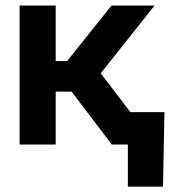

<svg xmlns="http://www.w3.org/2000/svg" viewBox="-20 -536 630 712"><path d="M52.7 0V-515.6H186.5V-309.6H229L393.6 -515.6H553.2L353.5 -264.2L555.2 0H394.5L245.6 -196.3H186.5V0ZM454.1 156.2V0H413.1V-120.1H589.8L584.5 156.2Z"/></svg>

Font: Inter Cardless Display
Style: Bold
Weight: 700
Designer: Rasmus Andersson
Foundry: rsms
Version: Version 4.001;git-9221beed3